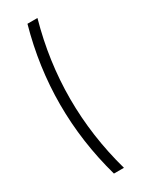

<svg xmlns="http://www.w3.org/2000/svg" viewBox="-194 -773 636 813"><g transform="rotate(-30 124.5 -366.0)"><path d="M102.5 0H151.4Q48.8 -366.2 151.4 -732.4H102.5Q0 -366.2 102.5 0Z"/></g></svg>

Font: Daray
Style: Regular
Weight: 400
Designer: Maxim Raikov
Foundry: Maxim Raikov
Version: Version 1.00 May 24, 2021, initial release